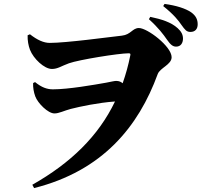

<svg xmlns="http://www.w3.org/2000/svg" viewBox="-20 -873 1040 980"><path d="M832 -671C850 -645 862 -635 879 -635C903 -635 914 -654 914 -676C914 -695 906 -712 887 -729C853 -760 804 -775 747 -787L740 -775C788 -732 814 -697 832 -671ZM906 -746C924 -721 932 -710 952 -710C976 -710 989 -725 989 -749C989 -772 981 -792 956 -810C927 -830 879 -845 820 -853L813 -842C868 -798 891 -768 906 -746ZM234 -654C203 -654 170 -669 133 -698L121 -693C120 -667 125 -640 133 -619C151 -573 206 -521 245 -521C275 -521 293 -536 332 -550C382 -568 587 -601 637 -601C645 -601 647 -598 645 -590C635 -540 622 -493 606 -448C598 -455 588 -460 573 -460C564 -460 548 -456 522 -451C460 -440 329 -417 250 -417C220 -417 192 -427 159 -454L149 -449C148 -427 152 -403 160 -381C173 -346 225 -294 258 -294C281 -294 307 -308 341 -317C388 -329 482 -349 567 -355C482 -178 341 -41 145 70L154 87C504 -1 687 -227 785 -495C797 -527 856 -543 856 -581C856 -636 732 -730 689 -730C656 -730 648 -696 602 -691C540 -684 318 -654 234 -654Z"/></svg>

Font: Noto Serif CJK HK Black
Style: Regular
Weight: 900
Designer: Ryoko NISHIZUKA 西塚涼子 (kana & ideographs); Frank Grießhammer (Latin, Greek & Cyrillic); Wenlong ZHANG 张文龙 (bopomofo); San
Foundry: Adobe
Version: Version 2.001;hotconv 1.1.0;makeotfexe 2.6.0